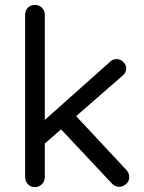

<svg xmlns="http://www.w3.org/2000/svg" viewBox="-20 -760 587 780"><path d="M122 0Q104 0 93 -12Q82 -24 82 -41V-700Q82 -717 93 -728.5Q104 -740 122 -740Q139 -740 150.5 -728.5Q162 -717 162 -700V-41Q162 -24 150.5 -12Q139 0 122 0ZM454 -520Q470 -520 481.5 -507.5Q493 -495 493 -482Q493 -465 477 -452L153 -169L150 -262L426 -508Q438 -520 454 -520ZM465 -1Q448 -1 435 -14L222 -241L282 -296L493 -70Q505 -57 505 -40Q505 -22 491 -11.5Q477 -1 465 -1Z"/></svg>

Font: Quicksand Light Medium
Style: Regular
Weight: 500
Version: Version 3.006